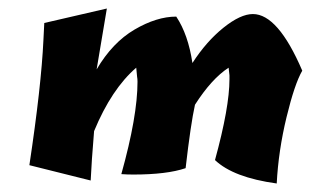

<svg xmlns="http://www.w3.org/2000/svg" viewBox="-20 -410 730 451"><path d="M265 -1Q303 -137 303 -218Q303 -225 302 -230L300 -251Q242 -201 201 -102Q195 -30 193 14L49 -22Q77 -208 82 -316L84 -356L231 -390L207 -247Q244 -310 296 -340.5Q348 -371 394 -371Q422 -329 432 -262Q465 -313 505 -345Q545 -377 574 -377Q633 -377 690 -244Q672 -213 653 -134.5Q634 -56 630 21Q528 7 485 -34Q519 -158 519 -224Q519 -229 519 -233L517 -251Q477 -225 438 -164Q428 -119 416 -15Q372 0 293 0Q279 0 265 -1Z"/></svg>

Font: Ceviche One
Style: Regular
Weight: 400
Version: Version 1.002